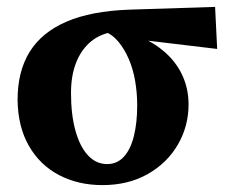

<svg xmlns="http://www.w3.org/2000/svg" viewBox="-20 -522 667 557"><path d="M277 15Q207 15 151.5 -14Q96 -43 64 -98.5Q32 -154 31 -232Q31 -315 66 -371.5Q101 -428 172.5 -459Q244 -490 355 -494L604 -502L610 -380L359 -410L312 -430Q273 -425 245 -402.5Q217 -380 201.5 -342Q186 -304 186 -252Q186 -189 199 -142.5Q212 -96 235.5 -71Q259 -46 291 -46Q320 -46 339.5 -67.5Q359 -89 368.5 -127.5Q378 -166 378 -216Q378 -253 372 -287.5Q366 -322 353.5 -351Q341 -380 323 -401.5Q305 -423 280 -432L300 -439Q351 -432 393 -412.5Q435 -393 465 -364.5Q495 -336 511 -299Q527 -262 527 -219Q527 -156 496 -102.5Q465 -49 408.5 -17Q352 15 277 15Z"/></svg>

Font: Source Serif 4 18pt
Style: Bold
Weight: 700
Designer: Frank Grießhammer
Foundry: Adobe Systems Incorporated
Version: Version 4.004;hotconv 1.0.116;makeotfexe 2.5.65601